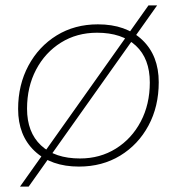

<svg xmlns="http://www.w3.org/2000/svg" viewBox="-20 -613 654 710"><path d="M272 3Q169 3 108 -54.5Q47 -112 47 -210Q47 -299 85 -370Q123 -441 189.5 -482Q256 -523 342 -523Q446 -523 506.5 -465Q567 -407 567 -309Q567 -219 529 -148.5Q491 -78 424.5 -37.5Q358 3 272 3ZM276 -27Q350 -27 408.5 -63.5Q467 -100 500.5 -163.5Q534 -227 534 -308Q534 -396 482.5 -444Q431 -492 339 -492Q264 -492 205.5 -455.5Q147 -419 113.5 -355.5Q80 -292 80 -211Q80 -124 131.5 -75.5Q183 -27 276 -27ZM54 77 529 -593H561L86 77Z"/></svg>

Font: Montserrat ExtraLight
Style: Italic
Weight: 200
Italic angle: -11.3°
Designer: Julieta Ulanovsky
Foundry: Julieta Ulanovsky
Version: Version 9.000; ttfautohint (v1.8.4.7-5d5b)